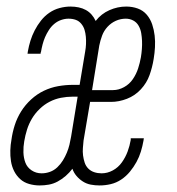

<svg xmlns="http://www.w3.org/2000/svg" viewBox="-20 -558 540 586"><path d="M101 8Q85 8 69 3.5Q53 -1 41.5 -11.5Q30 -22 23 -36Q16 -50 13.5 -66Q11 -82 11.5 -99Q12 -116 15 -132Q18 -154 25 -176Q32 -198 44.5 -218Q57 -238 75 -254.5Q93 -271 114 -281Q135 -291 157.5 -295Q180 -299 202 -299H223L240 -401Q242 -412 242.5 -423.5Q243 -435 242 -446Q241 -457 238 -467Q235 -477 228 -485.5Q221 -494 211 -497.5Q201 -501 189 -501Q178 -501 166.5 -497Q155 -493 145.5 -485Q136 -477 129 -466Q122 -455 117.5 -444.5Q113 -434 110 -422.5Q107 -411 105 -399Q104 -398 104 -396.5Q104 -395 104 -394H64Q64 -396 64.5 -397.5Q65 -399 65 -401Q68 -418 73 -434Q78 -450 86 -465.5Q94 -481 105 -495Q116 -509 130.5 -519Q145 -529 162 -533.5Q179 -538 195 -538Q208 -538 220 -535.5Q232 -533 242 -527.5Q252 -522 259.5 -513.5Q267 -505 272 -494Q289 -516 314 -527Q339 -538 365 -538Q384 -538 400.5 -532Q417 -526 428 -513Q439 -500 444.5 -483.5Q450 -467 452 -449.5Q454 -432 453 -414Q452 -396 449 -378Q445 -353 436.5 -329Q428 -305 410 -285.5Q392 -266 367.5 -256.5Q343 -247 319 -247H255L235 -129Q234 -118 233 -106.5Q232 -95 233.5 -83.5Q235 -72 238.5 -61.5Q242 -51 249.5 -43.5Q257 -36 267.5 -32.5Q278 -29 290 -29Q308 -29 324.5 -38Q341 -47 352 -62.5Q363 -78 369.5 -95.5Q376 -113 379 -131Q379 -132 379 -133.5Q379 -135 379 -136H419Q419 -134 418.5 -132.5Q418 -131 418 -129Q415 -112 410 -95.5Q405 -79 396.5 -63.5Q388 -48 376.5 -34Q365 -20 350 -10Q335 0 318 4Q301 8 284 8Q270 8 257 5.5Q244 3 233 -4Q222 -11 213.5 -21Q205 -31 201 -43Q192 -31 180.5 -21Q169 -11 156 -4Q143 3 129 5.5Q115 8 101 8ZM325 -283Q342 -283 358.5 -292Q375 -301 385.5 -316.5Q396 -332 401.5 -349Q407 -366 410 -383Q412 -395 413 -408Q414 -421 413.5 -433Q413 -445 411 -457Q409 -469 403 -479.5Q397 -490 386.5 -495.5Q376 -501 364 -501Q348 -501 333.5 -494.5Q319 -488 308 -476Q297 -464 291.5 -449Q286 -434 283 -419L261 -283ZM107 -29Q120 -29 132.5 -33.5Q145 -38 155 -47.5Q165 -57 172 -68.5Q179 -80 184 -92Q189 -104 192 -116.5Q195 -129 197 -141L217 -263H202Q184 -263 166 -259.5Q148 -256 131.5 -247.5Q115 -239 101 -225.5Q87 -212 77.5 -196Q68 -180 62.5 -162.5Q57 -145 54 -127Q51 -110 51.5 -93Q52 -76 57.5 -61.5Q63 -47 76.5 -38Q90 -29 107 -29Z"/></svg>

Font: Iosevka Slab Extralight
Style: Italic
Weight: 200
Italic angle: -9°
Monospace: yes
Designer: Belleve Invis
Foundry: Belleve Invis
Version: Version 11.1.1; ttfautohint (v1.8.3)